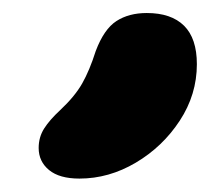

<svg xmlns="http://www.w3.org/2000/svg" viewBox="-20 -845 328 292"><path d="M100.8 -573.4Q70.4 -573.4 54.6 -586.4Q38.8 -599.4 38.8 -620Q38.8 -636.4 47.1 -649.5Q55.4 -662.6 71.6 -677.6Q93.8 -698.4 105 -718.1Q116.2 -737.8 125.6 -767.4Q138.2 -800.8 157.1 -813Q176 -825.2 203.2 -825.2Q240.4 -825.2 259.9 -805.9Q279.4 -786.6 279.4 -747.4Q279.4 -701.2 253.4 -661.5Q227.4 -621.8 186.5 -597.6Q145.6 -573.4 100.8 -573.4Z"/></svg>

Font: Shantell Sans Light
Style: Regular
Weight: 300
Designer: Stephen Nixon, Anya Danilova, Shantell Martin
Foundry: Arrow Type
Version: Version 1.011;[c5ecc13dd]